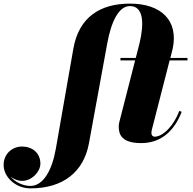

<svg xmlns="http://www.w3.org/2000/svg" viewBox="-220 -780 1064 1060"><path d="M445 -460V-446.5H526L438 -103C436.5 -97 435.5 -86 435.5 -81C435.5 -36 453 10 560 10C673.5 10 745 -63 783 -163L769.5 -167.5C739.5 -84.5 678.5 -25.5 634.5 -25.5C622 -25.5 616 -34 616 -44.5C616 -49.5 616.5 -56.5 618 -62.5L716.5 -446.5H815V-460H720.5L733.5 -511.5C766.5 -668 668.5 -760 497.5 -760C332.5 -760 215.5 -685 185 -511.5L88.5 40C67.5 161 18.5 246.5 -52 246.5C-93.5 246.5 -135.5 226 -161 195.5C-143.5 209 -121.5 218.5 -98 218.5C-42.5 218.5 3 166.5 3 123.5C3 63.5 -43 29 -98 29C-153.5 29 -200 70 -200 131C-200 198 -133 260 -52 260C128 260 242 169.5 271 11.5L372 -540C394 -661 435.5 -746.5 497.5 -746.5C573.5 -746.5 576.5 -650 550 -540L529.5 -460Z"/></svg>

Font: Bodoni* 16pt Fatface
Style: Italic
Weight: 900
Italic angle: -13°
Version: Version 2.3